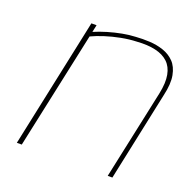

<svg xmlns="http://www.w3.org/2000/svg" viewBox="-98 -604 683 697"><g transform="rotate(20 243.5 -255.0)"><path d="M463 -346 389 0H407L480 -345Q491 -392 485 -423.5Q479 -455 461.5 -473Q444 -491 419 -499.5Q394 -508 366 -509.5Q338 -511 312 -509Q288 -508 261.5 -503Q235 -498 208 -490Q181 -482 158 -472L164 -500H144L38 0H57L154 -453Q175 -463 203 -472Q231 -481 262 -487Q293 -493 322 -494Q363 -497 393.5 -490Q424 -483 442.5 -465.5Q461 -448 466.5 -418.5Q472 -389 463 -346Z"/></g></svg>

Font: Advent Pro Thin
Style: Italic
Weight: 250
Italic angle: -12°
Version: Version 3.000